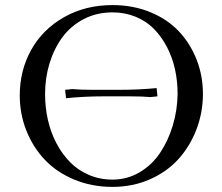

<svg xmlns="http://www.w3.org/2000/svg" viewBox="-20 -731 877 759"><path d="M58.1 -354Q58.1 -452.1 103 -533.2Q147.9 -614.3 232.4 -662.6Q316.9 -710.9 424.8 -710.9Q505.9 -710.9 573.7 -683.1Q641.6 -655.3 686.8 -607.4Q731.9 -559.6 757.1 -495.6Q782.2 -431.6 782.2 -359.9Q782.2 -286.6 756.8 -220Q731.4 -153.3 686 -102.8Q640.6 -52.2 572.8 -22.2Q504.9 7.8 424.8 7.8Q342.8 7.8 273.2 -21.2Q203.6 -50.3 157 -99.6Q110.4 -148.9 84.2 -214.8Q58.1 -280.8 58.1 -354ZM158.2 -358.9Q158.2 -307.1 169.2 -257.8Q180.2 -208.5 202.6 -165.5Q225.1 -122.6 256.6 -90.3Q288.1 -58.1 331.3 -39.6Q374.5 -21 424.8 -21Q482.9 -21 532 -50Q581.1 -79.1 613 -127Q645 -174.8 663.1 -235.1Q681.2 -295.4 682.1 -359.9Q682.1 -409.7 671.9 -456.5Q661.6 -503.4 640.4 -544.4Q619.1 -585.4 589.1 -616.2Q559.1 -647 516.6 -664.6Q474.1 -682.1 424.8 -682.1Q361.8 -682.1 310.5 -655.3Q259.3 -628.4 226.3 -583.3Q193.4 -538.1 175.8 -480.5Q158.2 -422.9 158.2 -358.9ZM237.8 -371.1V-376L266.1 -378.9Q295.9 -376 342.8 -376H456.1Q529.3 -376 599.1 -382.8L602.1 -355V-350.1L574.2 -347.2Q544.4 -350.1 497.1 -350.1H383.8Q316.4 -350.1 241.2 -342.8Z"/></svg>

Font: Dihjauti S
Style: Bold
Weight: 700
Designer: T. Christopher White
Version: Version 3.0.0